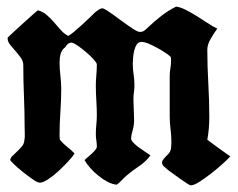

<svg xmlns="http://www.w3.org/2000/svg" viewBox="-20 -555 714 577"><path d="M509 -535Q521 -534 537 -526Q553 -518 570 -507.5Q587 -497 603.5 -486Q620 -475 633 -469Q624 -457 613.5 -439Q603 -421 603 -406Q603 -358 606 -304.5Q609 -251 609 -203Q609 -168 603 -135Q620 -122 637.5 -109.5Q655 -97 672 -85Q665 -77 649 -62.5Q633 -48 615 -34Q597 -20 580 -9Q563 2 553 2Q551 2 541.5 -4Q532 -10 521 -18Q510 -26 499.5 -33.5Q489 -41 485 -44Q480 -49 473.5 -54Q467 -59 467 -67Q467 -68 467.5 -69Q468 -70 468 -72Q475 -82 480 -86.5Q485 -91 488.5 -95.5Q492 -100 493.5 -107Q495 -114 495 -129Q495 -148 492.5 -167Q490 -186 490 -206V-326Q490 -338 492 -349.5Q494 -361 494 -373Q494 -380 493 -384Q487 -390 475.5 -397.5Q464 -405 451 -412Q438 -419 426 -424Q414 -429 405 -429Q396 -429 391 -421.5Q386 -414 383.5 -403.5Q381 -393 380 -382Q379 -371 379 -364Q379 -347 381.5 -331.5Q384 -316 384 -299Q384 -288 382.5 -278Q381 -268 381 -257Q381 -243 382 -225.5Q383 -208 383 -194Q383 -178 378.5 -162.5Q374 -147 374 -139Q374 -133 381.5 -125.5Q389 -118 398.5 -111Q408 -104 417.5 -98Q427 -92 432 -88Q418 -69 398.5 -56Q379 -43 361 -28Q353 -21 346 -13.5Q339 -6 331 0Q318 -1 303.5 -8.5Q289 -16 275.5 -27Q262 -38 251 -50.5Q240 -63 234 -74Q237 -77 243 -82Q249 -87 255.5 -93Q262 -99 266.5 -104.5Q271 -110 271 -114Q271 -124 269.5 -133Q268 -142 268 -152Q268 -166 269.5 -180.5Q271 -195 271 -209Q271 -229 269.5 -253Q268 -277 268 -297Q268 -313 269.5 -329Q271 -345 271 -361Q271 -366 261 -377Q251 -388 238 -399Q225 -410 212.5 -418.5Q200 -427 195 -427Q189 -427 184 -423Q179 -419 177 -414Q166 -406 162.5 -394Q159 -382 159 -368Q159 -348 161.5 -327.5Q164 -307 164 -287Q164 -255 161.5 -219Q159 -183 159 -151Q159 -140 160 -135Q170 -123 181.5 -114Q193 -105 204 -94Q199 -85 185.5 -70.5Q172 -56 156.5 -41.5Q141 -27 125 -16.5Q109 -6 100 -6Q93 -6 78.5 -16Q64 -26 49 -38Q34 -50 22.5 -61Q11 -72 11 -74Q11 -80 17 -86Q23 -92 30.5 -99Q38 -106 45 -114Q52 -122 53 -132Q55 -142 54.5 -152.5Q54 -163 54 -173Q54 -218 52 -266Q50 -314 50 -359Q50 -371 42.5 -381.5Q35 -392 26.5 -401.5Q18 -411 10.5 -420.5Q3 -430 3 -439V-442Q6 -445 20 -458Q34 -471 50 -485.5Q66 -500 79 -511.5Q92 -523 94 -524Q109 -520 120.5 -510Q132 -500 142 -488.5Q152 -477 162 -465.5Q172 -454 185 -447Q191 -450 202.5 -459.5Q214 -469 226.5 -480.5Q239 -492 250.5 -503Q262 -514 267 -519Q272 -522 277 -526Q282 -530 289 -530Q299 -526 315 -514.5Q331 -503 348 -490.5Q365 -478 379.5 -468.5Q394 -459 401 -459Q408 -459 413.5 -463Q419 -467 424 -472Q444 -491 464.5 -507Q485 -523 509 -535Z"/></svg>

Font: Hand Textur
Style: Regular
Weight: 400
Designer: F. H. Ehmcke um 1935
Foundry: Peter Wiegel
Version: Version 1.000